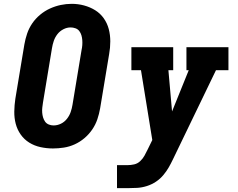

<svg xmlns="http://www.w3.org/2000/svg" viewBox="-20 -766 1240 1001"><path d="M256 8Q223 8 191 1Q159 -6 132.5 -22.5Q106 -39 88 -64.5Q70 -90 62 -120.5Q54 -151 54.5 -184.5Q55 -218 60 -251L107 -534Q112 -563 121.5 -591Q131 -619 148 -644Q165 -669 189 -689Q213 -709 240.5 -721.5Q268 -734 296.5 -740Q325 -746 354 -746Q387 -746 418.5 -737.5Q450 -729 476.5 -712.5Q503 -696 521 -670.5Q539 -645 547 -614.5Q555 -584 555 -550.5Q555 -517 549 -484L502 -201Q497 -172 487.5 -144Q478 -116 461 -91Q444 -66 420.5 -46Q397 -26 369.5 -13.5Q342 -1 313 3.5Q284 8 256 8ZM259 -112Q279 -112 297.5 -121Q316 -130 329 -146.5Q342 -163 348.5 -182Q355 -201 358 -220L405 -504Q408 -517 409 -530.5Q410 -544 409 -557Q408 -570 404.5 -582Q401 -594 393.5 -604Q386 -614 373.5 -618.5Q361 -623 348 -623Q329 -623 310.5 -613.5Q292 -604 279.5 -588Q267 -572 260.5 -553Q254 -534 251 -515L204 -231Q202 -218 200.5 -205Q199 -192 200 -179Q201 -166 204.5 -154Q208 -142 215 -132Q222 -122 234 -117Q246 -112 259 -112ZM590 215V95H644Q662 95 679.5 91Q697 87 710.5 74.5Q724 62 733 46Q742 30 750 13L774 -36L715 -400H665V-520H883V-400H858L877 -185L964 -400H952V-520H1171V-400H1106L881 66Q871 87 859.5 107Q848 127 833 145Q816 166 793.5 181Q771 196 745.5 204Q720 212 695 213.5Q670 215 644 215Z"/></svg>

Font: Iosevka Etoile Heavy Oblique
Style: Regular
Weight: 900
Italic angle: -9°
Designer: Belleve Invis
Foundry: Belleve Invis
Version: Version 15.5.2; ttfautohint (v1.8.4)